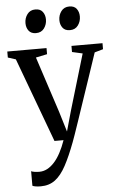

<svg xmlns="http://www.w3.org/2000/svg" viewBox="-68 -802 675 1097"><g transform="rotate(-5 270.0 -253.0)"><path d="M121 251.5Q105 251.5 92.2 249.5Q79.5 247.5 73 244V160.5Q79.5 164 92.8 166Q106 168 119.5 168Q143.5 168 165 156.8Q186.5 145.5 206 124Q225.5 102.5 242.2 71.2Q259 40 273 0H221L42 -483.5L-3 -498V-532.5H222V-497.5L157 -484L261.5 -164.5L297 -47.5L329.5 -163.5L425 -484L365 -497.5V-532.5H543V-498L494 -484Q468 -406 444.2 -335.8Q420.5 -265.5 400.2 -205.8Q380 -146 364.5 -100Q349 -54 338.5 -24.2Q328 5.5 324 16Q294.5 94.5 266.2 147Q238 199.5 203.8 225.5Q169.5 251.5 121 251.5ZM169.5 -623Q142 -623 128.2 -641Q114.5 -659 114.5 -685Q114.5 -713.5 131 -735.8Q147.5 -758 177 -758H178Q205.5 -758 219.2 -740Q233 -722 233 -696Q233 -667.5 216.8 -645.2Q200.5 -623 170.5 -623ZM364 -623Q336.5 -623 322.8 -641Q309 -659 309 -685Q309 -713.5 325.5 -735.8Q342 -758 372 -758H372.5Q400.5 -758 414 -740Q427.5 -722 427.5 -696Q427.5 -667.5 411.2 -645.2Q395 -623 365 -623Z"/></g></svg>

Font: Merriweather 72pt
Style: Regular
Weight: 400
Version: Version 2.100